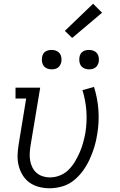

<svg xmlns="http://www.w3.org/2000/svg" viewBox="-20 -999 640 1027"><path d="M246 8Q217 8 189 1Q161 -6 138.5 -22Q116 -38 101.5 -61.5Q87 -85 80 -112.5Q73 -140 74 -169.5Q75 -199 80 -228L120 -472H63V-530H195L143 -218Q140 -198 139 -178Q138 -158 141.5 -139Q145 -120 153.5 -103Q162 -86 176 -74Q190 -62 208.5 -56Q227 -50 247 -50Q274 -50 300.5 -60.5Q327 -71 347 -91Q367 -111 381.5 -135.5Q396 -160 407 -185.5Q418 -211 425 -237Q432 -263 437 -290Q446 -349 442 -405.5Q438 -462 421 -517L483 -534Q502 -473 506.5 -409.5Q511 -346 500 -281Q495 -247 485 -214Q475 -181 460.5 -149Q446 -117 425 -87.5Q404 -58 376 -35Q348 -12 313.5 -2Q279 8 246 8ZM456 -628Q444 -628 432.5 -632.5Q421 -637 414 -646Q407 -655 405 -667.5Q403 -680 405 -693Q406 -701 410.5 -709.5Q415 -718 422.5 -723Q430 -728 439 -730Q448 -732 456 -732Q469 -732 480.5 -727.5Q492 -723 499 -714Q506 -705 508 -692.5Q510 -680 508 -667Q506 -659 501.5 -650.5Q497 -642 489.5 -637Q482 -632 473.5 -630Q465 -628 456 -628ZM256 -628Q244 -628 232.5 -632.5Q221 -637 214 -646Q207 -655 205 -667.5Q203 -680 205 -693Q206 -701 210.5 -709.5Q215 -718 222.5 -723Q230 -728 239 -730Q248 -732 256 -732Q269 -732 280.5 -727.5Q292 -723 299 -714Q306 -705 308 -692.5Q310 -680 308 -667Q306 -659 301.5 -650.5Q297 -642 289.5 -637Q282 -632 273.5 -630Q265 -628 256 -628ZM366 -796 327 -834 478 -979 526 -931Z"/></svg>

Font: Iosevka Curly Slab LtEx
Style: Italic
Weight: 300
Width: 7
Italic angle: -9°
Monospace: yes
Designer: Belleve Invis
Foundry: Belleve Invis
Version: Version 11.1.0; ttfautohint (v1.8.3)